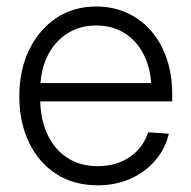

<svg xmlns="http://www.w3.org/2000/svg" viewBox="-20 -552 580 583"><path d="M276.9 10.7Q203.6 10.7 150.1 -24.2Q96.7 -59.1 67.6 -120.4Q38.6 -181.6 38.6 -259.8Q38.6 -338.9 68.4 -400.4Q98.1 -461.9 150.6 -497.1Q203.1 -532.2 272 -532.2Q322.3 -532.2 364.5 -513.4Q406.7 -494.6 437.7 -459.5Q468.8 -424.3 485.8 -375.2Q502.9 -326.2 502.9 -265.6V-244.1H74.2V-299.8H466.8L439.5 -281.2Q439.5 -338.4 418.5 -382.1Q397.5 -425.8 359.9 -450.2Q322.3 -474.6 272 -474.6Q221.2 -474.6 182.9 -449.5Q144.5 -424.3 123.3 -380.1Q102.1 -335.9 102.1 -277.8V-252Q102.1 -191.9 123.3 -145.5Q144.5 -99.1 183.8 -73.2Q223.1 -47.4 277.3 -47.4Q315.9 -47.4 346.9 -60.5Q377.9 -73.7 399.2 -96.9Q420.4 -120.1 429.7 -150.4L492.7 -146Q481.9 -100.1 451.4 -64.7Q420.9 -29.3 376.2 -9.3Q331.5 10.7 276.9 10.7Z"/></svg>

Font: Inter 28pt Light
Style: Regular
Weight: 300
Designer: Rasmus Andersson
Foundry: rsms
Version: Version 4.001;git-66647c0bb